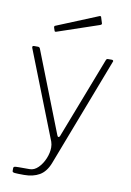

<svg xmlns="http://www.w3.org/2000/svg" viewBox="-99 -812 706 1037"><g transform="rotate(10 254.0 -294.0)"><path d="M44 155V140Q44 133 49.5 131Q55 129 73 129H133Q158 129 179.5 107.5Q201 86 214 54.5Q227 23 227 -6Q227 -22 222 -37L33 -518Q32 -520 32 -523Q32 -530 41 -530H62Q71 -530 74 -522L248 -78Q251 -69 256 -69Q262 -69 266 -82L436 -523Q439 -530 446 -530H468Q472 -530 474.5 -527Q477 -524 475 -521L246 77Q227 125 192.5 145Q158 165 108 165Q70 165 57 163.5Q44 162 44 155ZM380 -716 381 -712Q381 -707 373 -704L146 -627Q144 -626 141 -626Q136 -626 135 -632L130 -647Q129 -651 130 -653.5Q131 -656 133 -657L362 -751Q364 -752 366.5 -751Q369 -750 370 -748Z"/></g></svg>

Font: Libre Franklin Thin
Style: Regular
Weight: 250
Designer: Pablo Impallari, Rodrigo Fuenzalida
Foundry: Impallari Type
Version: Version 1.002; ttfautohint (v1.5)